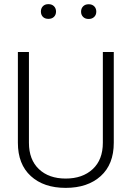

<svg xmlns="http://www.w3.org/2000/svg" viewBox="-20 -887 631 917"><path d="M471.2 -638.7H523.4V-205.1Q523.4 -102.1 460.9 -45.9Q398.4 10.3 293.7 10.3Q189 10.3 127.2 -46.1Q65.4 -102.5 65.4 -205.1V-638.7H118.2V-205.1Q118.2 -124.5 165.8 -79.3Q213.4 -34.2 293.7 -34.2Q374 -34.2 422.6 -79.1Q471.2 -124 471.2 -205.1ZM429.9 -806.2Q419.9 -796.4 403.3 -796.4Q386.7 -796.4 377 -806.2Q367.2 -815.9 367.2 -831.3Q367.2 -846.7 377 -856.7Q386.7 -866.7 403.6 -866.7Q420.4 -866.7 430.2 -856.7Q439.9 -846.7 439.9 -831.3Q439.9 -815.9 429.9 -806.2ZM247.6 -831.8Q247.6 -816.4 237.8 -806.6Q228 -796.9 211.2 -796.9Q194.3 -796.9 184.8 -806.6Q175.3 -816.4 175.3 -831.8Q175.3 -847.2 184.8 -857.2Q194.3 -867.2 211.2 -867.2Q228 -867.2 237.8 -857.2Q247.6 -847.2 247.6 -831.8Z"/></svg>

Font: Yantramanav Light
Style: Regular
Weight: 300
Version: Version 1.001;PS 1.0;hotconv 1.0.72;makeotf.lib2.5.5900; ttf